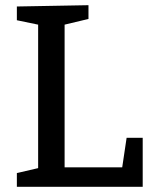

<svg xmlns="http://www.w3.org/2000/svg" viewBox="-20 -720 595 740"><path d="M451 -75 468 -189H530V0H45V-53L127 -72V-625L45 -642V-695L321 -700V-647L229 -625V-75Z"/></svg>

Font: Bitter Pro Medium
Style: Regular
Weight: 500
Designer: Sol Matas, and Bitter project Authors
Foundry: Sol Matas
Version: Version 1.010